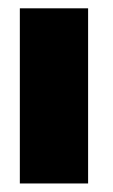

<svg xmlns="http://www.w3.org/2000/svg" viewBox="-20 -430 266 450"><path d="M26.5 0V-410.5H186.5V0Z"/></svg>

Font: League Spartan ExtraBold
Style: Regular
Weight: 800
Foundry: The League of Moveable Type
Version: Version 2.002